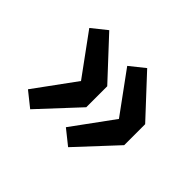

<svg xmlns="http://www.w3.org/2000/svg" viewBox="-97 -589 673 673"><g transform="rotate(45 240.0 -252.0)"><path d="M109 -56 54 -100 165 -252 54 -404 109 -448 243 -304V-200ZM297 -56 242 -100 353 -252 242 -404 297 -448 431 -304V-200Z"/></g></svg>

Font: Source Sans 3 ExtraLight
Style: Bold
Weight: 700
Version: Version 3.052;hotconv 1.1.0;makeotfexe 2.6.0